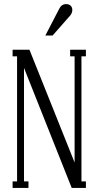

<svg xmlns="http://www.w3.org/2000/svg" viewBox="-20 -925 485 945"><path d="M238.8 -750H203.1L271 -880.9Q282.7 -904.8 305.2 -904.8Q319.8 -904.8 327.9 -896.7Q335.9 -888.7 335.9 -876Q335.9 -860.4 324.2 -847.2ZM120.1 0H42V-32.2H64V-647.9H42V-680.2H125L347.2 -125V-647.9H325.2V-680.2H402.8V-647.9H380.9V-32.2H402.8V0H333L98.1 -590.8V-32.2H120.1Z"/></svg>

Font: Margherita Light
Style: Regular
Weight: 300
Designer: James Puckett
Foundry: Dunwich Type Founders
Version: Version 1.008;hotconv 1.0.109;makeotfexe 2.5.65596